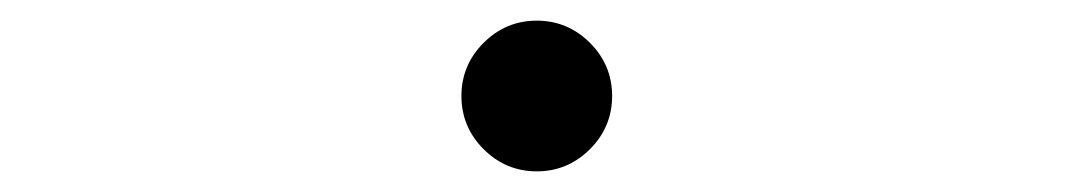

<svg xmlns="http://www.w3.org/2000/svg" viewBox="-20 -473 1040 186"><path d="M500 -307Q470 -307 448.5 -328.5Q427 -350 427 -380Q427 -410 448.5 -431.5Q470 -453 500 -453Q530 -453 551.5 -431.5Q573 -410 573 -380Q573 -350 551.5 -328.5Q530 -307 500 -307Z"/></svg>

Font: Zen Kaku Gothic New Light
Style: Regular
Weight: 300
Designer: Yoshimichi Ohira
Foundry: Positype
Version: Version 1.002